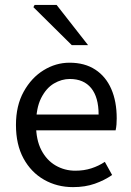

<svg xmlns="http://www.w3.org/2000/svg" viewBox="-20 -755 536 787"><path d="M279.4 12Q213.8 12 160.7 -18.3Q107.5 -48.6 76.4 -105.5Q45.4 -162.5 45.4 -242.9Q45.4 -322.1 77.1 -379.2Q108.7 -436.4 158.8 -467.2Q208.8 -498 264.9 -498Q327.3 -498 370.5 -469.7Q413.8 -441.5 436.1 -390.3Q458.4 -339.2 458.4 -270Q458.4 -257.5 457.5 -245.2Q456.6 -232.9 453.9 -220.8H104.3V-285.6H384.2Q384.2 -356.4 353.7 -393.9Q323.1 -431.3 266.1 -431.3Q232.7 -431.3 201 -412.7Q169.3 -394 148.5 -352.8Q127.7 -311.5 127.7 -243.7Q127.7 -181.8 149.4 -139.9Q171.2 -98 208.1 -76.6Q244.9 -55.3 288.7 -55.3Q324.2 -55.3 354.4 -65Q384.7 -74.8 409.7 -91.6L439.6 -37.7Q408.3 -16 368.7 -2Q329.1 12 279.4 12ZM274.2 -570 116.9 -725.6 121.8 -734.7H212.1L341 -570Z"/></svg>

Font: Source Sans 3
Style: Regular
Weight: 200
Designer: Paul D. Hunt
Foundry: Adobe
Version: Version 3.046;hotconv 1.0.118;makeotfexe 2.5.65603